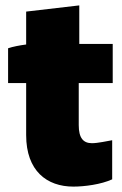

<svg xmlns="http://www.w3.org/2000/svg" viewBox="-20 -683 454 712"><path d="M252 9C293 9 355 1 396 -18V-163C378 -160 343 -152 321 -152C289 -152 272 -171 272 -219V-375H398V-520H274V-663L77 -640V-518C54 -515 27 -510 10 -504V-375H77V-182C77 -49 154 9 252 9Z"/></svg>

Font: Fixel Text Black
Style: Regular
Weight: 900
Width: 4
Designer: AlfaBravo + MacPaw
Foundry: Kyrylo Tkachov, Marchela Mozhyna, Serhii Makarenko, Maria Weinstein, Zakhar Kryvoshyya
Version: Version 1.211